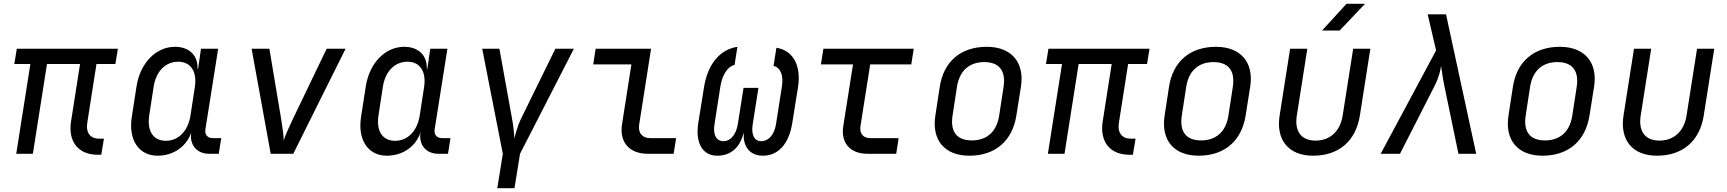

<svg xmlns="http://www.w3.org/2000/svg" viewBox="-20 -805 9040 1005"><path d="M491 5H510L524 -79H500C453 -79 428 -109 437 -164L485 -470H584L597 -550H68L55 -470H139L65 0H152L226 -470H399L352 -170C335 -64 390 5 491 5Z M805 10C888 10 956 -38 981 -111C971 -48 1009 0 1075 0H1125L1138 -82H1093C1067 -82 1051 -100 1055 -127L1122 -550H1032L1017 -445H1014C1017 -514 971 -560 896 -560C797 -560 715 -477 695 -355L670 -194C651 -73 706 10 805 10ZM848 -68C782 -68 749 -119 761 -200L784 -350C796 -431 846 -482 913 -482C978 -482 1012 -431 1000 -350L977 -200C964 -119 914 -68 848 -68Z M1397 0H1515L1789 -550H1690L1512 -180C1491 -136 1471 -91 1465 -69C1465 -92 1459 -136 1452 -180L1390 -550H1297Z M2005 10C2088 10 2156 -38 2181 -111C2171 -48 2209 0 2275 0H2325L2338 -82H2293C2267 -82 2251 -100 2255 -127L2322 -550H2232L2217 -445H2214C2217 -514 2171 -560 2096 -560C1997 -560 1915 -477 1895 -355L1870 -194C1851 -73 1906 10 2005 10ZM2048 -68C1982 -68 1949 -119 1961 -200L1984 -350C1996 -431 2046 -482 2113 -482C2178 -482 2212 -431 2200 -350L2177 -200C2164 -119 2114 -68 2048 -68Z M2583 180H2673L2702 0L2984 -550H2887L2708 -185C2686 -139 2679 -103 2672 -81C2671 -103 2669 -139 2660 -185L2594 -550H2504L2612 0Z M3371 0H3506L3519 -82H3384C3341 -82 3318 -110 3326 -155L3388 -550H3098L3085 -468H3285L3236 -155C3221 -61 3274 0 3371 0Z M3735 10C3804 10 3853 -32 3871 -106H3873C3869 -35 3908 10 3973 10C4054 10 4110 -52 4127 -161L4157 -348C4175 -461 4132 -541 4044 -555L4029 -460C4065 -452 4082 -411 4073 -354L4042 -155C4033 -100 4003 -66 3965 -66C3928 -66 3911 -100 3920 -155L3950 -345H3872L3842 -155C3833 -100 3804 -66 3767 -66C3729 -66 3711 -100 3720 -155L3751 -354C3761 -415 3790 -458 3825 -465L3840 -560C3747 -546 3684 -468 3665 -348L3635 -161C3619 -56 3657 10 3735 10Z M4521 0H4671L4684 -82H4534C4498 -82 4478 -107 4484 -145L4535 -468H4750L4763 -550H4290L4277 -468H4445L4394 -145C4380 -57 4430 0 4521 0Z M5054 10C5189 10 5279 -67 5300 -200L5324 -351C5344 -479 5274 -560 5145 -560C5009 -560 4919 -483 4899 -350L4876 -200C4856 -71 4925 10 5054 10ZM5067 -70C4989 -70 4953 -115 4966 -200L4989 -350C5002 -435 5054 -480 5132 -480C5210 -480 5246 -435 5233 -350L5210 -200C5197 -115 5145 -70 5067 -70Z M5891 5H5910L5924 -79H5900C5853 -79 5828 -109 5837 -164L5885 -470H5984L5997 -550H5468L5455 -470H5539L5465 0H5552L5626 -470H5799L5752 -170C5735 -64 5790 5 5891 5Z M6254 10C6389 10 6479 -67 6500 -200L6524 -351C6544 -479 6474 -560 6345 -560C6209 -560 6119 -483 6099 -350L6076 -200C6056 -71 6125 10 6254 10ZM6267 -70C6189 -70 6153 -115 6166 -200L6189 -350C6202 -435 6254 -480 6332 -480C6410 -480 6446 -435 6433 -350L6410 -200C6397 -115 6345 -70 6267 -70Z M6900 -645H6992L7125 -785H7028ZM6853 10C6988 10 7077 -67 7098 -200L7153 -550H7063L7008 -200C6995 -117 6941 -69 6866 -69C6792 -69 6755 -117 6768 -200L6823 -550H6733L6678 -200C6658 -71 6726 10 6853 10Z M7207 0H7308L7490 -357C7513 -403 7521 -441 7523 -461C7527 -441 7530 -403 7540 -357L7614 0H7707L7549 -730H7453L7497 -541Z M8054 10C8189 10 8279 -67 8300 -200L8324 -351C8344 -479 8274 -560 8145 -560C8009 -560 7919 -483 7899 -350L7876 -200C7856 -71 7925 10 8054 10ZM8067 -70C7989 -70 7953 -115 7966 -200L7989 -350C8002 -435 8054 -480 8132 -480C8210 -480 8246 -435 8233 -350L8210 -200C8197 -115 8145 -70 8067 -70Z M8653 10C8788 10 8877 -67 8898 -200L8953 -550H8863L8808 -200C8795 -117 8741 -69 8666 -69C8592 -69 8555 -117 8568 -200L8623 -550H8533L8478 -200C8458 -71 8526 10 8653 10Z"/></svg>

Font: JetBrains Mono
Style: Italic
Weight: 400
Italic angle: -9°
Monospace: yes
Designer: Philipp Nurullin, Konstantin Bulenkov
Foundry: JetBrains
Version: Version 2.305